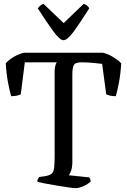

<svg xmlns="http://www.w3.org/2000/svg" viewBox="-20 -978 660 998"><path d="M372 0Q363 0 335.5 -4Q308 -8 274.5 -13.5Q241 -19 213 -24.5Q185 -30 174 -34Q174 -42 177.5 -48.5Q181 -55 184 -58L213 -62Q238 -66 248.5 -75.5Q259 -85 261.5 -106Q264 -127 264 -163V-606Q264 -623 267.5 -636Q271 -649 275 -654H109L88 -488Q84 -485 71 -481.5Q58 -478 38 -478Q31 -501 22 -547.5Q13 -594 10 -649Q24 -666 51 -682Q78 -698 105 -704H515Q544 -697 570.5 -680Q597 -663 610 -649Q607 -594 598 -547.5Q589 -501 582 -478Q563 -478 550 -481.5Q537 -485 532 -488L511 -646Q495 -648 464 -651Q433 -654 404 -654Q370 -654 363 -638.5Q356 -623 356 -591V-135Q356 -110 350 -92Q344 -74 338 -67L444 -56Q446 -54 448.5 -48Q451 -42 451 -34Q437 -21 414 -10.5Q391 0 372 0ZM310 -769Q291 -769 257 -815.5Q223 -862 176 -935Q180 -940 188 -947.5Q196 -955 206 -958L311 -858L415 -958Q426 -955 433.5 -948Q441 -941 444 -935Q397 -860 363.5 -814.5Q330 -769 310 -769Z"/></svg>

Font: Texturina 72pt Medium
Style: Regular
Weight: 500
Designer: Guillermo Torres Carreño
Foundry: Omnibus-Type
Version: Version 1.002; ttfautohint (v1.8.3)